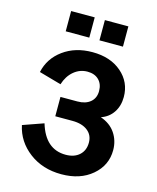

<svg xmlns="http://www.w3.org/2000/svg" viewBox="-132 -995 894 1095"><g transform="rotate(15 315.0 -448.0)"><path d="M217.8 -416H317.9Q365.7 -416 393.8 -439.7Q421.9 -463.4 421.9 -504.9Q421.9 -546.4 397.2 -570.8Q372.6 -595.2 330.1 -595.2Q285.2 -595.2 250 -565.7Q214.8 -536.1 199.2 -485.8L67.9 -522.9Q85.9 -606.4 157 -658.2Q228 -710 329.1 -710Q435.1 -710 501 -653.1Q566.9 -596.2 566.9 -508.8Q566.9 -456.5 541.5 -418Q516.1 -379.4 470.2 -363.8Q527.3 -344.2 557.1 -300.3Q586.9 -256.3 586.9 -200.2Q586.9 -110.4 516.8 -50.8Q446.8 8.8 335.9 8.8Q224.6 8.8 145.8 -51Q66.9 -110.8 46.9 -204.1L168.9 -247.1Q211.4 -105 331.1 -105Q381.8 -105 411.9 -132.3Q441.9 -159.7 441.9 -206.1Q441.9 -250.5 408.9 -276.1Q376 -301.8 318.8 -301.8H217.8ZM289.1 -785.2H149.9V-904.8H289.1ZM487.8 -785.2H349.1V-904.8H487.8Z"/></g></svg>

Font: LT Superior
Style: Bold
Weight: 400
Designer: Daniel Lyons
Foundry: LyonsType
Version: Version 1.000